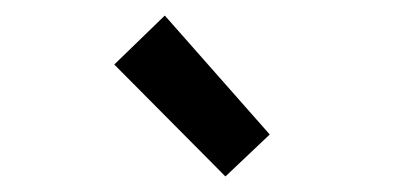

<svg xmlns="http://www.w3.org/2000/svg" viewBox="-20 -802 540 247"><path d="M127 -719 192 -782 327 -629 270 -575Z"/></svg>

Font: Oxanium SemiBold
Style: Regular
Weight: 600
Designer: Severin Meyer
Version: Version 2.000